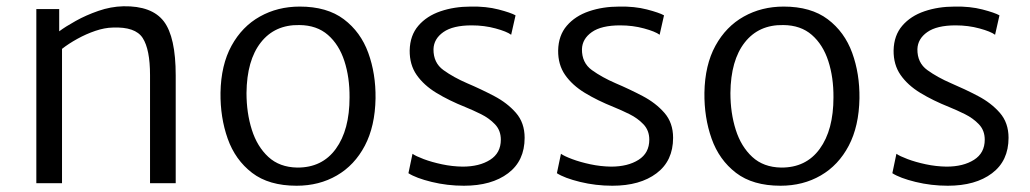

<svg xmlns="http://www.w3.org/2000/svg" viewBox="-20 -585 3289 613"><path d="M96 0V-556H169V-485Q189 -500 221.8 -518.2Q254.5 -536.5 294 -550.2Q333.5 -564 374 -565Q465 -566.5 503 -516.8Q541 -467 541 -344V0H459V-345Q459 -427.5 435.5 -463.8Q412 -500 340 -497Q314 -496.5 284.5 -486.5Q255 -476.5 227 -461Q199 -445.5 178 -429V0Z M927 8Q838.5 8 784.8 -33.2Q731 -74.5 707 -142.2Q683 -210 684 -289Q685.5 -377.5 719.2 -439Q753 -500.5 809.8 -532.2Q866.5 -564 937 -564Q1024 -564 1077.8 -523.5Q1131.5 -483 1155.8 -416.2Q1180 -349.5 1179 -271Q1177.5 -182 1144.8 -119.8Q1112 -57.5 1055.5 -24.8Q999 8 927 8ZM929 -50Q1008.5 -49.5 1052.2 -109.8Q1096 -170 1096 -274Q1096.5 -338 1079.5 -390.2Q1062.5 -442.5 1027 -473.5Q991.5 -504.5 936 -505Q857.5 -506.5 812.8 -449.5Q768 -392.5 767 -288Q767 -224.5 784 -170.8Q801 -117 836.8 -84Q872.5 -51 929 -50Z M1284 -32 1297 -94Q1307.5 -86.5 1332.8 -77Q1358 -67.5 1390.8 -60.5Q1423.5 -53.5 1457 -53Q1510.5 -53 1544.8 -74.8Q1579 -96.5 1579 -139Q1579 -168.5 1560.5 -188Q1542 -207.5 1515.8 -220.5Q1489.5 -233.5 1466 -243Q1413.5 -264 1373.2 -288.5Q1333 -313 1310.2 -345.8Q1287.5 -378.5 1288 -424Q1289 -472 1315.8 -503Q1342.5 -534 1386.5 -549Q1430.5 -564 1483 -564Q1532 -565 1571.5 -554.8Q1611 -544.5 1626 -536L1612 -474Q1598 -484.5 1562.2 -494.2Q1526.5 -504 1486 -504Q1426 -504 1395.5 -482.5Q1365 -461 1364 -428Q1363.5 -384.5 1395.8 -361.2Q1428 -338 1472 -319Q1515.5 -300.5 1557.5 -278.5Q1599.5 -256.5 1627.2 -224.8Q1655 -193 1655 -145Q1655 -71.5 1602.2 -31.8Q1549.5 8 1461 8Q1408 8 1358 -4.2Q1308 -16.5 1284 -32Z M1758 -32 1771 -94Q1781.5 -86.5 1806.8 -77Q1832 -67.5 1864.8 -60.5Q1897.5 -53.5 1931 -53Q1984.5 -53 2018.8 -74.8Q2053 -96.5 2053 -139Q2053 -168.5 2034.5 -188Q2016 -207.5 1989.8 -220.5Q1963.5 -233.5 1940 -243Q1887.5 -264 1847.2 -288.5Q1807 -313 1784.2 -345.8Q1761.5 -378.5 1762 -424Q1763 -472 1789.8 -503Q1816.5 -534 1860.5 -549Q1904.5 -564 1957 -564Q2006 -565 2045.5 -554.8Q2085 -544.5 2100 -536L2086 -474Q2072 -484.5 2036.2 -494.2Q2000.5 -504 1960 -504Q1900 -504 1869.5 -482.5Q1839 -461 1838 -428Q1837.5 -384.5 1869.8 -361.2Q1902 -338 1946 -319Q1989.5 -300.5 2031.5 -278.5Q2073.5 -256.5 2101.2 -224.8Q2129 -193 2129 -145Q2129 -71.5 2076.2 -31.8Q2023.5 8 1935 8Q1882 8 1832 -4.2Q1782 -16.5 1758 -32Z M2472 8Q2383.5 8 2329.8 -33.2Q2276 -74.5 2252 -142.2Q2228 -210 2229 -289Q2230.5 -377.5 2264.2 -439Q2298 -500.5 2354.8 -532.2Q2411.5 -564 2482 -564Q2569 -564 2622.8 -523.5Q2676.5 -483 2700.8 -416.2Q2725 -349.5 2724 -271Q2722.5 -182 2689.8 -119.8Q2657 -57.5 2600.5 -24.8Q2544 8 2472 8ZM2474 -50Q2553.5 -49.5 2597.2 -109.8Q2641 -170 2641 -274Q2641.5 -338 2624.5 -390.2Q2607.5 -442.5 2572 -473.5Q2536.5 -504.5 2481 -505Q2402.5 -506.5 2357.8 -449.5Q2313 -392.5 2312 -288Q2312 -224.5 2329 -170.8Q2346 -117 2381.8 -84Q2417.5 -51 2474 -50Z M2829 -32 2842 -94Q2852.5 -86.5 2877.8 -77Q2903 -67.5 2935.8 -60.5Q2968.5 -53.5 3002 -53Q3055.5 -53 3089.8 -74.8Q3124 -96.5 3124 -139Q3124 -168.5 3105.5 -188Q3087 -207.5 3060.8 -220.5Q3034.5 -233.5 3011 -243Q2958.5 -264 2918.2 -288.5Q2878 -313 2855.2 -345.8Q2832.5 -378.5 2833 -424Q2834 -472 2860.8 -503Q2887.5 -534 2931.5 -549Q2975.5 -564 3028 -564Q3077 -565 3116.5 -554.8Q3156 -544.5 3171 -536L3157 -474Q3143 -484.5 3107.2 -494.2Q3071.5 -504 3031 -504Q2971 -504 2940.5 -482.5Q2910 -461 2909 -428Q2908.5 -384.5 2940.8 -361.2Q2973 -338 3017 -319Q3060.5 -300.5 3102.5 -278.5Q3144.5 -256.5 3172.2 -224.8Q3200 -193 3200 -145Q3200 -71.5 3147.2 -31.8Q3094.5 8 3006 8Q2953 8 2903 -4.2Q2853 -16.5 2829 -32Z"/></svg>

Font: Merriweather Sans Light
Style: Regular
Weight: 300
Designer: Eben Sorkin
Foundry: Eben Sorkin
Version: Version 2.001; ttfautohint (v1.8.3)